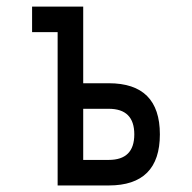

<svg xmlns="http://www.w3.org/2000/svg" viewBox="-20 -567 587 587"><path d="M78.1 -468.8V-546.9H234.4V-312.5H312.5Q468.8 -312.5 468.8 -156.2Q468.8 0 312.5 0H156.2V-468.8ZM234.4 -78.1H312.5Q390.6 -78.1 390.6 -156.2Q390.6 -234.4 312.5 -234.4H234.4Z"/></svg>

Font: Luculent
Style: Regular
Weight: 400
Monospace: yes
Designer: Andrew Kensler
Version: Version 1.0.0-845fa02f9341